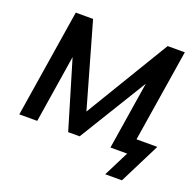

<svg xmlns="http://www.w3.org/2000/svg" viewBox="-147 -859 1197 1178"><g transform="rotate(20 451.5 -270.0)"><path d="M39 0 151 -705H264L420 -157L751 -705H863L767 -102H903L769 165H660L743 0H634L704 -442L433 0H358L226 -442L156 0Z"/></g></svg>

Font: Mulish
Style: Bold Italic
Weight: 700
Italic angle: -9°
Designer: Vernon Adams
Foundry: Vernon Adams
Version: Version 3.603; ttfautohint (v1.8.3)